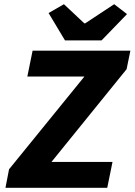

<svg xmlns="http://www.w3.org/2000/svg" viewBox="-20 -893 640 913"><path d="M194 -85 156 -123H515L490 0H6L23 -88L422 -579L476 -529H110L135 -652H600L582 -564ZM289 -701 211 -831 284 -873 381 -782H385L523 -873L584 -826L463 -701Z"/></svg>

Font: Source Code Pro ExtraBold
Style: Italic
Weight: 800
Italic angle: -11°
Monospace: yes
Designer: Paul D. Hunt, Teo Tuominen
Foundry: Adobe Systems Incorporated
Version: Version 1.016;hotconv 1.0.116;makeotfexe 2.5.65601